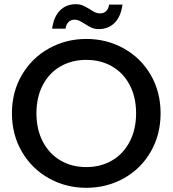

<svg xmlns="http://www.w3.org/2000/svg" viewBox="-20 -890 824 917"><path d="M392 7Q295 7 213.5 -38.5Q132 -84 84.5 -165.5Q37 -247 37 -349Q37 -451 84.5 -532Q132 -613 213.5 -658.5Q295 -704 392 -704Q490 -704 571.5 -658.5Q653 -613 700 -532Q747 -451 747 -349Q747 -247 700 -165.5Q653 -84 571.5 -38.5Q490 7 392 7ZM392 -92Q461 -92 515 -123.5Q569 -155 599.5 -213.5Q630 -272 630 -349Q630 -426 599.5 -484Q569 -542 515 -573Q461 -604 392 -604Q323 -604 269 -573Q215 -542 184.5 -484Q154 -426 154 -349Q154 -272 184.5 -213.5Q215 -155 269 -123.5Q323 -92 392 -92ZM229 -753Q237 -811 267 -840.5Q297 -870 342 -870Q361 -870 375 -864Q389 -858 409 -846Q424 -836 434.5 -831Q445 -826 458 -826Q475 -826 486.5 -836.5Q498 -847 501 -868H565Q557 -810 527 -780.5Q497 -751 452 -751Q433 -751 418 -757.5Q403 -764 385 -776Q367 -787 357.5 -791.5Q348 -796 336 -796Q319 -796 307.5 -785Q296 -774 293 -753Z"/></svg>

Font: Poppins Cyr Med
Style: Regular
Weight: 500
Designer: Ninad Kale (Devanagari), Jonny Pinhorn (Latin)
Foundry: Indian Type Foundry
Version: 4.004